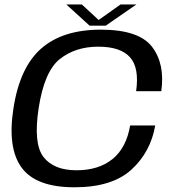

<svg xmlns="http://www.w3.org/2000/svg" viewBox="-20 -810 768 835"><path d="M303.5 4.5Q468 4.5 551.8 -72.5Q635.5 -149.5 655 -264.5H546Q529.5 -167 469.2 -118.2Q409 -69.5 312.5 -69.5Q214 -69.5 169.2 -127.2Q124.5 -185 148 -339Q172.5 -499.5 240.2 -553.2Q308 -607 407.5 -607Q504 -607 545.2 -561.2Q586.5 -515.5 572 -413.5H681.5Q698 -533 640.8 -607Q583.5 -681 418.5 -681Q253 -681 159.5 -599.2Q66 -517.5 38.5 -339Q11.5 -166 74.2 -80.8Q137 4.5 303.5 4.5ZM369.5 -698.5H440L573 -790.5H504L409 -723L336 -790.5H268.5Z"/></svg>

Font: Anybody SemiExpanded
Style: Italic
Weight: 400
Width: 6
Italic angle: -10°
Version: Version 1.113;gftools[0.9.25]